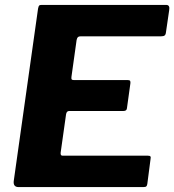

<svg xmlns="http://www.w3.org/2000/svg" viewBox="-20 -762 710 782"><path d="M135 -727Q137 -737 139.5 -739.5Q142 -742 150 -742H657Q673 -742 669 -720L656 -631Q655 -621 650.5 -617.5Q646 -614 635 -614H308Q301 -614 297.5 -611Q294 -608 292 -599L271 -449Q270 -441 272 -438.5Q274 -436 280 -436H499Q508 -436 510 -432.5Q512 -429 511 -422L497 -321Q496 -310 483 -310H262Q251 -310 249 -296L227 -140Q226 -128 234 -128H581Q590 -128 592.5 -125Q595 -122 593 -113L580 -13Q579 -6 576 -3Q573 0 563 0H56Q33 0 36 -25L135 -727Z"/></svg>

Font: Libre Franklin Thin
Style: Bold Italic
Weight: 700
Italic angle: -8°
Version: Version 3.000